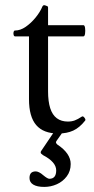

<svg xmlns="http://www.w3.org/2000/svg" viewBox="-20 -514 369 755"><path d="M209 11Q151 11 122.5 -22Q94 -55 94 -124V-371H39Q35 -371 33.5 -377Q32 -383 33.5 -388.5Q35 -394 39 -394Q60 -394 81 -408.5Q102 -423 120 -445Q138 -467 147 -489Q149 -493 152.5 -493.5Q156 -494 160 -492Q164 -491 166.5 -489.5Q169 -488 169 -484V-415H308Q313 -415 314.5 -404Q316 -393 314.5 -382Q313 -371 308 -371H169V-155Q169 -115 177.5 -88.5Q186 -62 203.5 -49Q221 -36 247 -36Q262 -36 274 -40.5Q286 -45 301 -55Q305 -58 309 -54.5Q313 -51 315 -46.5Q317 -42 315 -40Q293 -12 268 -0.5Q243 11 209 11ZM154 221Q126 221 111 212Q96 203 96 186Q96 173 102 166.5Q108 160 121 160Q126 160 133.5 163.5Q141 167 150 175Q167 189 174 189Q201 189 201 156Q201 123 149 96Q140 90 140 86Q140 81 143 78L199 -5H234L203 39Q200 43 200 46Q200 49 205 54Q258 89 258 131Q258 159 242.5 179.5Q227 200 203.5 210.5Q180 221 154 221Z"/></svg>

Font: Junicode VF
Style: Regular
Weight: 400
Designer: Peter S. Baker
Version: Version 2.213